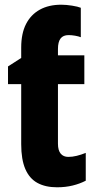

<svg xmlns="http://www.w3.org/2000/svg" viewBox="-20 -785 406 815"><path d="M240 -765Q261 -765 286 -761Q311 -757 323 -752V-627Q313 -631 298.5 -633.5Q284 -636 271 -636Q248 -636 237 -621.5Q226 -607 226 -577V-550H338V-428H226V-175Q226 -147 237.5 -133Q249 -119 270 -119Q287 -119 305.5 -123.5Q324 -128 344 -136V-18Q319 -5 288.5 2.5Q258 10 222 10Q173 10 139 -8.5Q105 -27 87.5 -67.5Q70 -108 70 -173V-428H14V-503L70 -539V-583Q70 -643 90.5 -683Q111 -723 149 -744Q187 -765 240 -765Z"/></svg>

Font: Noto Sans Display Condensed ExtraBold
Style: Regular
Weight: 800
Width: 3
Designer: Monotype Design Team
Foundry: Monotype Imaging Inc.
Version: Version 2.003